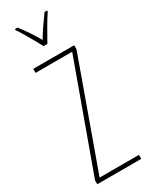

<svg xmlns="http://www.w3.org/2000/svg" viewBox="-243 -994 809 1039"><g transform="rotate(-30 161.5 -475.0)"><path d="M303 0H28V-24L269 -689H40V-714H296V-689L57 -25H303ZM150 -793Q137 -818 120.5 -847Q104 -876 88.5 -902Q73 -928 62 -943V-950H78Q98 -925 121 -891Q144 -857 162 -824Q182 -857 202 -886.5Q222 -916 247 -950H263V-943Q241 -911 217.5 -869.5Q194 -828 174 -793Z"/></g></svg>

Font: Noto Sans Thai ExtCond Thin
Style: Regular
Weight: 100
Width: 2
Designer: Monotype Design Team
Foundry: Monotype Imaging Inc.
Version: Version 2.002; ttfautohint (v1.8.4.7-5d5b)